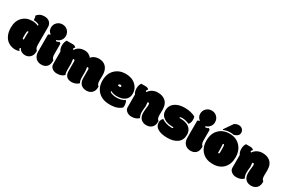

<svg xmlns="http://www.w3.org/2000/svg" viewBox="105 -1921 4594 3113"><g transform="rotate(30 2401.5 -364.5)"><path d="M293.9 -346.2Q289.1 -351.1 282.2 -351.1Q271.5 -351.1 267.6 -335.7Q263.7 -320.3 263.7 -273.4V-223.6Q263.7 -210.4 267.1 -205.1Q270.5 -199.7 278.3 -199.7Q286.1 -199.7 289.6 -203.1V-268.6Q289.6 -316.4 293.9 -346.2ZM258.8 -634.8Q284.7 -665 315.9 -680.4Q347.2 -695.8 395.5 -695.8Q454.1 -695.8 490.7 -663.1Q528.3 -627.9 528.3 -568.4V-246.1Q528.3 -173.3 563.5 -151.4Q564 -148.9 564 -142.1V-133.3Q564 -64 522 -25.4Q484.9 8.8 430.2 8.8Q392.1 8.8 364.3 -7.3Q331.5 -25.9 318.4 -58.1Q301.8 -58.1 301.8 -42Q301.8 -34.7 307.4 -25.1Q313 -15.6 322.8 -8.3Q293.9 8.8 248 8.8Q186 8.8 132.1 -19.8Q78.1 -48.3 46.4 -106Q9.8 -171.9 9.8 -265.6Q9.8 -390.6 79.8 -461.9Q149.9 -533.2 258.8 -533.2Q323.2 -533.2 371.1 -508.8Q376.5 -514.2 376.5 -520Q376.5 -534.7 341.8 -544.9Q307.1 -555.2 272 -555.2Q272 -605 258.8 -634.8Z M836.4 -439.5V-246.1Q836.4 -173.3 871.6 -151.4Q872.1 -148.9 872.1 -142.1V-133.3Q872.1 -61.5 833 -25.4Q796.9 8.8 736.6 8.8Q676.3 8.8 637.2 -25.4Q587.9 -68.8 587.9 -152.3V-469.7Q596.7 -476.1 606.9 -480Q617.2 -483.9 628.4 -489.7Q607.4 -500.5 590.3 -527.1Q573.2 -553.7 573.2 -589.4Q573.2 -650.9 613.8 -689.9Q654.3 -729 713.1 -729Q772 -729 811.8 -689.2Q851.6 -649.4 851.6 -589.4Q851.6 -541 821.3 -504.6Q791 -468.3 747.6 -459Q747.6 -440.4 761.7 -440.4Q786.6 -440.4 812.5 -460Q832 -444.8 836.4 -439.5Z M1684.1 -241.7Q1684.1 -206.1 1691.9 -183.6Q1699.7 -161.1 1719.2 -148.9Q1719.7 -146.5 1719.7 -140.6V-133.3Q1719.7 -66.4 1680.7 -28.8Q1641.6 8.8 1579.8 8.8Q1518.1 8.8 1480.5 -24.9Q1436 -64 1436 -144.5V-298.8Q1436 -331.5 1414.6 -331.5Q1406.2 -331.5 1401.4 -327.6L1410.2 -254.9V-144.5Q1410.2 -78.1 1432.1 -43.9Q1408.7 -19 1373.8 -5.1Q1338.9 8.8 1302.7 8.8Q1244.1 8.8 1211.9 -19.5Q1172.9 -53.7 1172.9 -127.4V-298.8Q1172.9 -331.5 1151.4 -331.5Q1143.1 -331.5 1138.2 -327.6L1147 -254.9V-125.5Q1147 -70.8 1161.6 -41Q1113.8 8.3 1027.3 8.3Q976.1 8.3 940.9 -17.6Q900.4 -47.4 900.4 -97.7V-331.1Q871.6 -371.6 871.6 -430.9Q871.6 -490.2 900.4 -533.7H1018.1Q1052.7 -533.7 1077.1 -507.8Q1055.7 -487.8 1055.7 -474.6Q1055.7 -459.5 1072.8 -459.5Q1094.2 -496.6 1131.8 -518.6Q1175.8 -543.5 1234.9 -543.5Q1279.8 -543.5 1313.7 -524.4Q1347.7 -505.4 1364.3 -480.5Q1387.2 -511.7 1424.1 -527.6Q1460.9 -543.5 1501 -543.5Q1589.4 -543.5 1638.2 -488.8Q1686 -434.1 1686 -338.9Z M2019 15.1Q1883.8 15.1 1805.7 -60.1Q1725.6 -135.7 1725.6 -267.3Q1725.6 -398.9 1808.1 -476.1Q1884.3 -547.9 2001 -547.9Q2117.7 -547.9 2188.2 -483.6Q2258.8 -419.4 2258.8 -325.7Q2258.8 -242.2 2200.7 -199.7Q2147 -159.7 2054.2 -159.7Q1984.9 -159.7 1937 -188.5Q1933.1 -185.5 1933.1 -177.7Q1933.1 -163.1 1971.7 -150.9Q2010.3 -137.7 2059.3 -137.7Q2108.4 -137.7 2148.7 -150.1Q2189 -162.6 2213.4 -179.7Q2225.1 -169.4 2232.2 -141.8Q2239.3 -114.3 2239.3 -91.6Q2239.3 -68.8 2234.9 -51.3Q2196.8 -19 2156.7 -5.4Q2100.1 15.1 2019 15.1ZM2012.7 -315.4Q2037.1 -315.4 2037.1 -334Q2037.1 -351.6 2011.2 -351.6Q1985.4 -351.6 1981.4 -323.7Q1995.1 -315.4 2012.7 -315.4Z M2805.7 -241.7Q2805.7 -206.5 2813.5 -185.1Q2821.3 -163.6 2840.8 -151.4Q2841.3 -148.9 2841.3 -142.1V-133.3Q2841.3 -65.9 2802.5 -28.6Q2763.7 8.8 2702.4 8.8Q2641.1 8.8 2603 -25.9Q2558.6 -65.4 2558.6 -146Q2558.6 -180.2 2561.8 -206.3Q2564.9 -232.4 2566.2 -243.7Q2567.4 -254.9 2568.8 -264.6Q2570.3 -274.4 2570.3 -293.5Q2570.3 -312.5 2565.2 -320.8Q2560.1 -329.1 2551 -329.1Q2542 -329.1 2535.2 -325.2L2541.5 -245.6Q2532.7 -196.3 2532.7 -141.1Q2532.7 -85.9 2557.6 -40.5Q2509.8 8.8 2423.3 8.8Q2374 8.8 2337.9 -17.1Q2295.9 -46.4 2295.9 -94.7V-331.1Q2267.1 -371.6 2267.1 -430.9Q2267.1 -490.2 2295.9 -533.7H2382.8Q2417.5 -533.7 2441.9 -507.8Q2420.4 -487.8 2420.4 -474.6Q2420.4 -459.5 2437.5 -459.5Q2459 -496.6 2503.2 -521Q2547.4 -545.4 2603.5 -545.4Q2688 -545.4 2740.7 -503.9Q2807.1 -451.7 2807.1 -341.8Z M3121.6 -382.8Q3108.9 -378.9 3108.9 -367.7V-365.2Q3108.9 -362.8 3109.4 -362.3Q3114.7 -362.8 3123.5 -362.8H3135.3Q3190.9 -362.8 3239.5 -345.9Q3288.1 -329.1 3318.8 -292Q3353 -250 3353 -186Q3353 -86.4 3284.2 -35.6Q3215.3 15.1 3100.1 15.1Q2984.9 15.1 2919.7 -22.9Q2854.5 -61 2854.5 -134.8Q2854.5 -162.1 2866.2 -184.8Q2877.9 -207.5 2892.6 -216.8Q2919.4 -194.3 2970.5 -178Q3021.5 -161.6 3078.6 -161.6Q3101.6 -161.6 3101.6 -174.3Q3101.6 -180.2 3100.1 -184.1Q3096.7 -183.6 3091.8 -183.6H3086.4Q2982.9 -183.6 2920.9 -224.6Q2850.6 -271 2850.6 -355.5Q2850.6 -439.9 2913.6 -492.2Q2983.4 -549.8 3105.5 -549.8Q3165.5 -549.8 3217.5 -537.1Q3269.5 -524.4 3306.6 -503.4Q3315.9 -483.4 3315.9 -444.3Q3315.9 -384.8 3283.2 -353Q3258.3 -366.7 3222.4 -375.7Q3186.5 -384.8 3157.7 -384.8Q3128.9 -384.8 3121.6 -382.8Z M3630.4 -439.5V-246.1Q3630.4 -173.3 3665.5 -151.4Q3666 -148.9 3666 -142.1V-133.3Q3666 -61.5 3627 -25.4Q3590.8 8.8 3530.5 8.8Q3470.2 8.8 3431.2 -25.4Q3381.8 -68.8 3381.8 -152.3V-469.7Q3390.6 -476.1 3400.9 -480Q3411.1 -483.9 3422.4 -489.7Q3401.4 -500.5 3384.3 -527.1Q3367.2 -553.7 3367.2 -589.4Q3367.2 -650.9 3407.7 -689.9Q3448.2 -729 3507.1 -729Q3565.9 -729 3605.7 -689.2Q3645.5 -649.4 3645.5 -589.4Q3645.5 -541 3615.2 -504.6Q3585 -468.3 3541.5 -459Q3541.5 -440.4 3555.7 -440.4Q3580.6 -440.4 3606.4 -460Q3626 -444.8 3630.4 -439.5Z M3934.6 -272V-186.5Q3938 -183.1 3945.8 -183.1Q3953.6 -183.1 3957 -188.5Q3960.4 -193.8 3960.4 -207V-276.9Q3960.4 -323.7 3956.5 -339.1Q3952.6 -354.5 3941.9 -354.5Q3935.1 -354.5 3930.2 -349.6Q3934.6 -301.3 3934.6 -272ZM3752 -55.7Q3671.9 -132.8 3671.9 -264.9Q3671.9 -397 3747.3 -473.4Q3822.8 -549.8 3945.3 -549.8Q4067.9 -549.8 4143.6 -470.2Q4218.8 -390.6 4218.8 -262.9Q4218.8 -135.3 4146.2 -60.1Q4073.7 15.1 3949.2 15.1Q3824.7 15.1 3752 -55.7ZM3813 -557.6 3923.3 -717.8Q3960.9 -744.1 4004.2 -744.1Q4047.4 -744.1 4073 -717.5Q4098.6 -690.9 4098.6 -656.5Q4098.6 -622.1 4076.7 -600.1Q4059.6 -583 4023.9 -569.8L4010.3 -564.9Q3977.5 -571.8 3947.3 -571.8Q3875.5 -571.8 3816.4 -545.9Q3814 -555.7 3813 -557.6Z M4767.1 -241.7Q4767.1 -206.5 4774.9 -185.1Q4782.7 -163.6 4802.2 -151.4Q4802.7 -148.9 4802.7 -142.1V-133.3Q4802.7 -65.9 4763.9 -28.6Q4725.1 8.8 4663.8 8.8Q4602.5 8.8 4564.5 -25.9Q4520 -65.4 4520 -146Q4520 -180.2 4523.2 -206.3Q4526.4 -232.4 4527.6 -243.7Q4528.8 -254.9 4530.3 -264.6Q4531.7 -274.4 4531.7 -293.5Q4531.7 -312.5 4526.6 -320.8Q4521.5 -329.1 4512.5 -329.1Q4503.4 -329.1 4496.6 -325.2L4502.9 -245.6Q4494.1 -196.3 4494.1 -141.1Q4494.1 -85.9 4519 -40.5Q4471.2 8.8 4384.8 8.8Q4335.4 8.8 4299.3 -17.1Q4257.3 -46.4 4257.3 -94.7V-331.1Q4228.5 -371.6 4228.5 -430.9Q4228.5 -490.2 4257.3 -533.7H4344.2Q4378.9 -533.7 4403.3 -507.8Q4381.8 -487.8 4381.8 -474.6Q4381.8 -459.5 4398.9 -459.5Q4420.4 -496.6 4464.6 -521Q4508.8 -545.4 4564.9 -545.4Q4649.4 -545.4 4702.1 -503.9Q4768.6 -451.7 4768.6 -341.8Z"/></g></svg>

Font: Modak
Style: Regular
Weight: 400
Version: Version 1.036;PS Version 1.000;hotconv 1.0.79;makeotf.lib2.5